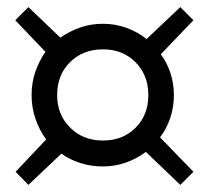

<svg xmlns="http://www.w3.org/2000/svg" viewBox="-20 -584 570 541"><path d="M60 -63 24 -100 110 -191Q91 -217 80 -249Q69 -281 69 -316Q69 -351 79.5 -381.5Q90 -412 108 -438L23 -527L60 -564L150 -478Q176 -496 206 -506.5Q236 -517 270 -517Q305 -517 336.5 -505.5Q368 -494 393 -474L488 -564L525 -527L433 -431Q451 -407 460.5 -377.5Q470 -348 470 -316Q470 -283 460 -252.5Q450 -222 431 -197L525 -100L488 -63L391 -156Q366 -137 335 -126Q304 -115 270 -115Q236 -115 206.5 -124.5Q177 -134 153 -151ZM270 -188Q326 -188 362 -224Q398 -260 398 -316Q398 -372 362 -408.5Q326 -445 270 -445Q214 -445 177.5 -409Q141 -373 141 -316Q141 -261 177.5 -224.5Q214 -188 270 -188Z"/></svg>

Font: Faustina
Style: Italic
Weight: 400
Italic angle: -8°
Designer: Alfonso Garcia
Foundry: http://www.omnibus-type.com
Version: Version 1.200